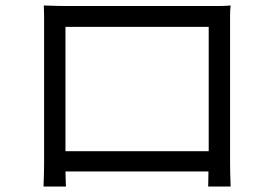

<svg xmlns="http://www.w3.org/2000/svg" viewBox="-20 -675 996 701"><path d="M139 6Q139 2 139.5 -12Q140 -26 140.5 -43.5Q141 -61 141 -79Q141 -97 141 -110V-580Q141 -597 141 -617.5Q141 -638 140 -655Q168 -654 188 -653.5Q208 -653 225 -653H738Q754 -653 777 -653Q800 -653 822 -655Q820 -637 820 -617.5Q820 -598 820 -580V-109Q820 -97 820 -79.5Q820 -62 820.5 -44Q821 -26 821.5 -12Q822 2 822 6H740Q740 1 740.5 -14Q741 -29 741 -49H219Q220 -30 220 -14.5Q220 1 221 6ZM219 -577V-123H742V-577Z"/></svg>

Font: Kinto Sans
Style: Regular
Weight: 400
Designer: Authors: Ryoko NISHIZUKA  (kana & ideographs); Paul D. Hunt (Latin, Greek & Cyrillic); Wenlong ZHANG  (bopomofo); Sandol
Foundry: Adobe Systems Incorporated, ookami Inc.
Version: Version 0.001